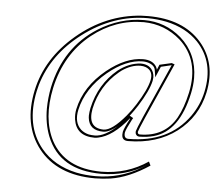

<svg xmlns="http://www.w3.org/2000/svg" viewBox="-53 -671 1013 888"><g transform="rotate(5 453.0 -226.5)"><path d="M598.6 -74.2Q597.2 -63.5 607.4 -62Q723.1 -62 776.4 -155.8Q802.7 -203.1 818.4 -274.9Q850.6 -426.8 752.9 -515.6Q679.7 -579.6 582.5 -581.1Q450.7 -581.1 342.8 -495.6Q225.1 -401.4 190.4 -241.2Q160.2 -97.7 211.9 2.9Q276.9 124.5 446.3 125Q564.9 124.5 661.6 59.1L670.4 77.1Q575.2 140.1 491.2 152.8Q457.5 157.7 420.4 158.2Q242.7 158.2 155.3 45.9Q72.3 -62 106.4 -223.1Q138.7 -374.5 270.5 -485.8Q404.3 -598.6 567.4 -609.9Q583.5 -610.8 599.1 -610.8Q762.2 -610.8 846.7 -514.2Q927.7 -420.4 898.9 -282.2Q874.5 -167.5 782.2 -96.7Q690.4 -27.3 556.6 -26.9Q523.9 -26.9 528.8 -63Q529.3 -65.9 529.3 -67.9Q533.2 -85.4 557.6 -130.9L556.2 -131.8Q485.8 -44.4 417.5 -30.8Q408.7 -28.8 401.4 -28.8Q315.9 -28.8 304.2 -105Q300.8 -129.4 305.7 -152.8Q328.6 -260.3 427.7 -340.8Q513.7 -409.7 593.3 -410.2Q638.2 -410.2 655.8 -380.9Q659.7 -373.5 661.1 -367.2L670.9 -391.1L727.1 -403.8L740.7 -398.9L626 -141.1Q600.6 -83 598.6 -74.2ZM636.2 -315.9Q645.5 -359.4 609.4 -374.5Q597.7 -378.9 584.5 -378.9Q542.5 -378.9 498.5 -348.6Q491.7 -343.8 486.3 -338.9Q403.8 -270 380.4 -162.1Q363.3 -71.3 439 -69.8Q478.5 -69.8 541 -144.5Q563 -170.9 581.5 -200.2Q626.5 -271.5 636.2 -315.9ZM588.9 -76.2Q591.3 -86.4 616.7 -145L727.5 -394L678.2 -382.3L656.7 -331.5L651.4 -365.2Q647.5 -388.7 613.8 -397.5Q603 -399.9 593.3 -399.9Q516.1 -399.9 431.2 -330.1Q337.4 -251.5 315.4 -150.9Q302.7 -91.8 336.4 -60.1Q352.1 -46.4 373.5 -41.5Q386.2 -39.1 401.4 -39.1Q448.2 -39.1 510.3 -97.2Q530.3 -116.2 548.3 -138.2L553.7 -145L571.3 -134.8L566.4 -126.5Q542.5 -81.1 539.1 -65.9Q535.2 -38.1 556.6 -37.1Q744.1 -37.1 838.4 -168.9Q876 -222.2 889.2 -284.2Q918.9 -423.3 834 -513.7Q777.3 -572.8 685.1 -592.3Q643.6 -600.6 599.1 -601.1Q438.5 -601.1 298.8 -495.1Q166 -394 123.5 -250Q119.1 -234.9 116.2 -220.7Q82 -59.1 167 44.4Q227.1 116.7 331.1 139.2Q373.5 147.9 420.4 147.9Q533.7 147.9 630.4 90.3Q641.1 84 652.3 77.1Q559.1 134.8 446.3 134.8Q252.4 134.8 192.4 -16.6Q169.9 -74.2 169.9 -144.5Q170.4 -193.8 180.2 -243.2Q220.2 -432.1 370.6 -527.3Q470.7 -590.3 582.5 -590.8Q681.2 -590.8 755.4 -526.9Q835.4 -456.1 835.9 -343.8Q835.9 -309.1 828.1 -272.9Q790 -92.8 673.8 -60.5Q643.6 -52.2 607.4 -51.8Q594.2 -51.8 589.4 -64.5Q587.9 -70.3 588.9 -76.2ZM646 -314Q635.7 -267.6 589.8 -194.8Q528.3 -98.6 470.2 -68.8Q453.1 -60.1 439 -60.1Q373 -60.1 366.7 -118.2Q366.2 -124 366.2 -128.4Q366.7 -145 370.6 -164.1Q395.5 -276.4 479.5 -346.7Q529.8 -386.2 584.5 -389.2Q628.9 -389.2 643.6 -353.5Q647.9 -342.3 647.9 -330.1Q647.5 -321.8 646 -314Z"/></g></svg>

Font: Linux Biolinum Outline O
Style: Italic
Weight: 400
Italic angle: -12°
Designer: Philipp H. Poll
Foundry: Philipp H. Poll
Version: Version 0.6.2